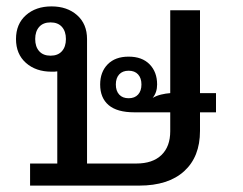

<svg xmlns="http://www.w3.org/2000/svg" viewBox="-20 -580 759 600"><path d="M159 -69V-357Q154 -356 150 -356Q146 -356 141 -356Q92 -356 61 -383.5Q30 -411 30 -458Q30 -505 61 -532.5Q92 -560 141 -560Q190 -560 221 -532.5Q252 -505 252 -458V-69H406Q457 -69 484.5 -95.5Q512 -122 512 -170V-229H400Q346 -229 319.5 -251.5Q293 -274 293 -316Q293 -355 316.5 -379Q340 -403 382 -403Q424 -403 447.5 -379Q471 -355 471 -316Q471 -291 457 -274Q469 -281 483.5 -284.5Q498 -288 512 -289V-548H605V-289H655V-229H605V-171Q605 -90 555.5 -45Q506 0 415 0H74V-69ZM138 -406Q161 -406 173.5 -420Q186 -434 186 -458Q186 -482 173.5 -496Q161 -510 138 -510Q115 -510 102.5 -496Q90 -482 90 -458Q90 -434 102.5 -420Q115 -406 138 -406ZM382 -273Q401 -273 411.5 -284.5Q422 -296 422 -316Q422 -336 411.5 -347.5Q401 -359 382 -359Q363 -359 352.5 -347.5Q342 -336 342 -316Q342 -296 352.5 -284.5Q363 -273 382 -273Z"/></svg>

Font: IBM Plex Sans Thai Looped Text
Style: Regular
Weight: 450
Designer: Mike Abbink, Paul van der Laan, Pieter van Rosmalen, Ben Mitchell, Mark Frömberg
Foundry: Bold Monday
Version: Version 1.1